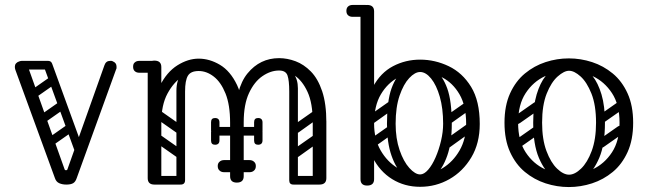

<svg xmlns="http://www.w3.org/2000/svg" viewBox="-20 -746 2629 776"><path d="M248 0Q232 0 219.5 -5.5Q207 -11 202 -26L42 -464Q41 -467 40.5 -470Q40 -473 40 -476Q40 -492 58 -498Q66 -500 69 -500Q84 -500 91 -482L241 -62Q242 -58 247 -58Q252 -58 253 -63L402 -482Q408 -500 425 -500Q427 -500 430 -500Q433 -500 436 -498Q451 -492 451 -477Q451 -475 451 -471.5Q451 -468 449 -465L290 -26Q285 -11 275.5 -5.5Q266 0 248 0ZM51 -482Q51 -500 69 -500H173Q191 -500 191 -482Q191 -465 172 -465H68Q51 -465 51 -482ZM307 -116Q291 -111 285 -127L158 -475Q151 -492 164 -496Q185 -504 191 -488L318 -139Q320 -132 318 -125.5Q316 -119 307 -116ZM125 -352Q110 -341 101 -355Q97 -360 96.5 -367Q96 -374 104 -380L181 -434Q196 -444 206 -430Q210 -424 209.5 -417.5Q209 -411 202 -406ZM163 -252Q148 -241 139 -255Q135 -260 134.5 -267Q134 -274 142 -280L219 -334Q234 -344 244 -330Q248 -324 247.5 -317.5Q247 -311 240 -306ZM193 -158Q178 -147 169 -161Q165 -166 164.5 -173Q164 -180 172 -186L249 -240Q264 -250 274 -236Q278 -230 277.5 -223.5Q277 -217 270 -212Z M597 -250Q597 -341 625.5 -398Q654 -455 697 -482Q740 -509 783 -509Q827 -509 869 -484Q911 -459 938 -402.5Q965 -346 965 -250H910Q910 -322 891.5 -368Q873 -414 844 -436.5Q815 -459 783 -459Q752 -459 717 -436.5Q682 -414 657 -368Q632 -322 632 -250ZM604 0Q577 0 577 -26V-475Q577 -501 604 -501Q632 -501 632 -475V-26Q632 0 604 0ZM937 -8Q910 -8 910 -34V-274Q910 -300 937 -300Q965 -300 965 -274V-34Q965 -8 937 -8ZM1271 0Q1244 0 1244 -26V-256Q1244 -282 1271 -282Q1299 -282 1299 -256V-26Q1299 0 1271 0ZM930 -252Q930 -388 980.5 -449.5Q1031 -511 1108 -511Q1141 -511 1174.5 -498.5Q1208 -486 1236.5 -457Q1265 -428 1282 -377.5Q1299 -327 1299 -252H1244Q1244 -329 1223 -374.5Q1202 -420 1171 -440.5Q1140 -461 1108 -461Q1074 -461 1041 -438.5Q1008 -416 986.5 -370Q965 -324 965 -252ZM628 -476Q626 -463 619 -459Q615 -452 594 -452H543Q531 -452 524 -459Q518 -465 518 -476Q518 -488 524 -493Q531 -500 543 -500H594Q605 -500 611 -498.5Q617 -497 618 -495Q622 -491 625 -486Q628 -481 628 -476ZM1162 -118Q1152 -133 1166 -142L1243 -196Q1258 -206 1267 -192Q1278 -177 1264 -168L1187 -113Q1181 -109 1174 -110Q1167 -111 1162 -118ZM1162 -216Q1152 -231 1166 -240L1243 -294Q1258 -304 1267 -290Q1278 -275 1264 -266L1187 -211Q1181 -207 1174 -208Q1167 -209 1162 -216ZM1166 0Q1149 0 1149 -17V-379Q1149 -396 1166 -396Q1184 -396 1184 -380V-18Q1184 0 1166 0ZM783 -459Q751 -459 739.5 -440Q728 -421 728 -376V-281H693V-379Q693 -424 715.5 -451Q738 -478 766 -478ZM1108 -461 1112 -479Q1184 -463 1184 -389V-281H1149V-376Q1149 -421 1142 -441Q1135 -461 1108 -461ZM587 -17Q587 -35 605 -35H708Q726 -35 726 -17Q726 0 707 0H604Q587 0 587 -17ZM1151 -17Q1151 -35 1169 -35H1272Q1290 -35 1290 -17Q1290 0 1271 0H1168Q1151 0 1151 -17ZM1029 -215Q1029 -198 1012 -198H858Q841 -198 841 -215Q841 -233 857 -233H1011Q1029 -233 1029 -215ZM1007 -178V-212Q1007 -221 1011 -225Q1015 -229 1024 -229Q1034 -229 1038 -225Q1041 -222 1041 -213V-179Q1041 -161 1023 -161Q1007 -161 1007 -178ZM1041 -251V-217Q1041 -208 1038 -205Q1034 -201 1024 -201Q1015 -201 1011 -205Q1007 -209 1007 -218V-252Q1007 -269 1023 -269Q1041 -269 1041 -251ZM833 -178V-212Q833 -221 837 -225Q841 -229 850 -229Q855 -229 858.5 -228Q862 -227 864 -225Q867 -222 867 -213V-179Q867 -161 849 -161Q833 -161 833 -178ZM867 -251V-217Q867 -208 864 -205Q862 -203 858.5 -202Q855 -201 850 -201Q841 -201 837 -205Q833 -209 833 -218V-252Q833 -269 849 -269Q867 -269 867 -251ZM603 -198Q613 -211 626 -202L720 -136Q734 -127 723 -111Q713 -98 700 -107L606 -173Q601 -177 599.5 -184Q598 -191 603 -198ZM603 -296Q613 -309 626 -300L720 -234Q734 -225 723 -209Q713 -196 700 -205L606 -271Q601 -275 599.5 -282Q598 -289 603 -296ZM710 0Q693 0 693 -17V-349Q693 -366 710 -366Q728 -366 728 -350V-18Q728 0 710 0ZM614 0Q597 0 597 -17V-349Q597 -366 614 -366Q632 -366 632 -350V-18Q632 0 614 0ZM860 -75Q860 -86 867 -92Q874 -99 886 -99H935Q947 -99 954 -93Q961 -86 961 -75Q961 -63 954 -56Q947 -50 935 -50H886Q874 -50 867 -57Q860 -63 860 -75ZM1014 -75Q1014 -63 1007 -57Q1000 -50 988 -50H939Q928 -50 920 -56Q913 -63 913 -75Q913 -86 920 -93Q928 -99 939 -99H988Q1000 -99 1007 -92Q1014 -86 1014 -75Z M1678 9Q1615 9 1565 -22Q1515 -53 1486 -110Q1457 -167 1457 -245Q1457 -338 1487.5 -395Q1518 -452 1568.5 -478.5Q1619 -505 1678 -505Q1738 -505 1793.5 -478.5Q1849 -452 1884 -395Q1919 -338 1919 -245Q1919 -167 1885 -110Q1851 -53 1796.5 -22Q1742 9 1678 9ZM1678 -41Q1727 -41 1769 -66.5Q1811 -92 1837.5 -138Q1864 -184 1864 -246Q1864 -319 1837 -365Q1810 -411 1767.5 -433Q1725 -455 1678 -455Q1632 -455 1589.5 -433Q1547 -411 1519.5 -365Q1492 -319 1492 -246Q1492 -184 1518.5 -138Q1545 -92 1587.5 -66.5Q1630 -41 1678 -41ZM1464 4Q1437 4 1437 -22V-700Q1437 -726 1464 -726Q1492 -726 1492 -700V-22Q1492 4 1464 4ZM1490 -702Q1488 -689 1481 -685Q1477 -678 1456 -678H1405Q1393 -678 1386 -685Q1380 -691 1380 -702Q1380 -713 1386 -719Q1393 -726 1405 -726H1456Q1467 -726 1473 -724.5Q1479 -723 1480 -721Q1484 -717 1487 -712Q1490 -707 1490 -702ZM1765 -150Q1755 -165 1769 -174L1869 -245Q1883 -256 1893 -241Q1903 -227 1890 -217L1790 -145Q1785 -141 1777.5 -142Q1770 -143 1765 -150ZM1781 -255Q1772 -269 1785 -279L1862 -333Q1877 -343 1886 -329Q1897 -314 1883 -305L1806 -250Q1801 -246 1793.5 -247Q1786 -248 1781 -255ZM1468 -157Q1458 -172 1472 -181L1549 -235Q1564 -245 1573 -231Q1584 -216 1570 -207L1493 -152Q1487 -148 1480 -149Q1473 -150 1468 -157ZM1468 -255Q1458 -270 1472 -279L1549 -333Q1564 -343 1573 -329Q1584 -314 1570 -305L1493 -250Q1487 -246 1480 -247Q1473 -248 1468 -255ZM1675 -7Q1641 -9 1611 -36.5Q1581 -64 1562.5 -116.5Q1544 -169 1544 -245Q1544 -338 1562.5 -389Q1581 -440 1611 -460.5Q1641 -481 1675 -481L1678 -455Q1657 -455 1634 -430.5Q1611 -406 1595 -359.5Q1579 -313 1579 -246Q1579 -186 1595 -139.5Q1611 -93 1634.5 -67Q1658 -41 1678 -41ZM1675 -7 1678 -41Q1694 -41 1710.5 -60Q1727 -79 1740.5 -110Q1754 -141 1762.5 -177Q1771 -213 1771 -246Q1771 -308 1757.5 -355Q1744 -402 1722.5 -428.5Q1701 -455 1678 -455L1675 -481Q1709 -481 1739 -460.5Q1769 -440 1787.5 -389Q1806 -338 1806 -245Q1806 -169 1787.5 -116.5Q1769 -64 1739 -36.5Q1709 -9 1675 -7Z M2279 10Q2231 10 2185 -5Q2139 -20 2101.5 -51Q2064 -82 2041.5 -131.5Q2019 -181 2019 -250Q2019 -319 2041.5 -368.5Q2064 -418 2101.5 -449Q2139 -480 2185 -495Q2231 -510 2279 -510Q2327 -510 2373 -495Q2419 -480 2456.5 -449Q2494 -418 2516.5 -368.5Q2539 -319 2539 -250Q2539 -181 2516.5 -131.5Q2494 -82 2456.5 -51Q2419 -20 2373 -5Q2327 10 2279 10ZM2279 -40Q2329 -40 2376 -62Q2423 -84 2453.5 -130.5Q2484 -177 2484 -250Q2484 -323 2453.5 -369.5Q2423 -416 2376 -438Q2329 -460 2279 -460Q2230 -460 2182.5 -438Q2135 -416 2104.5 -369.5Q2074 -323 2074 -250Q2074 -177 2104.5 -130.5Q2135 -84 2182.5 -62Q2230 -40 2279 -40ZM2280 -4Q2249 -4 2215 -29Q2181 -54 2158 -108Q2135 -162 2135 -250Q2135 -318 2149 -364.5Q2163 -411 2185 -438.5Q2207 -466 2232.5 -478Q2258 -490 2280 -490V-460Q2260 -460 2234 -437Q2208 -414 2189.5 -367.5Q2171 -321 2171 -250Q2171 -183 2188.5 -136Q2206 -89 2231.5 -64.5Q2257 -40 2280 -40ZM2280 -4V-40Q2303 -40 2328.5 -64.5Q2354 -89 2371.5 -136Q2389 -183 2389 -250Q2389 -321 2370.5 -367.5Q2352 -414 2326.5 -437Q2301 -460 2280 -460V-490Q2303 -490 2328 -478Q2353 -466 2375 -438.5Q2397 -411 2411 -364.5Q2425 -318 2425 -250Q2425 -162 2402 -108Q2379 -54 2345.5 -29Q2312 -4 2280 -4ZM2082 -249Q2067 -238 2058 -252Q2054 -257 2053.5 -264Q2053 -271 2061 -277L2138 -331Q2153 -341 2163 -327Q2167 -321 2166.5 -314.5Q2166 -308 2159 -303ZM2084 -152Q2069 -141 2060 -155Q2056 -160 2055.5 -167Q2055 -174 2063 -180L2140 -234Q2155 -244 2165 -230Q2169 -224 2168.5 -217.5Q2168 -211 2161 -206ZM2418 -249Q2403 -238 2394 -252Q2390 -257 2389.5 -264Q2389 -271 2397 -277L2474 -331Q2489 -341 2499 -327Q2503 -321 2502.5 -314.5Q2502 -308 2495 -303ZM2420 -152Q2405 -141 2396 -155Q2392 -160 2391.5 -167Q2391 -174 2399 -180L2476 -234Q2491 -244 2501 -230Q2505 -224 2504.5 -217.5Q2504 -211 2497 -206Z"/></svg>

Font: Agu Display Uzo
Style: Regular
Weight: 400
Version: Version 1.103